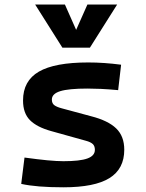

<svg xmlns="http://www.w3.org/2000/svg" viewBox="-20 -796 626 826"><path d="M252.9 9.8Q136.7 9.8 71.3 -4.9L85.4 -118.2Q142.6 -110.4 183.6 -106.4Q224.6 -102.5 252.9 -102.5Q324.2 -102.5 356.2 -114.3Q388.2 -126 388.2 -151.4Q388.2 -168 378.9 -176.5Q369.6 -185.1 349.6 -190.4L200.7 -231.9Q138.7 -249 108.9 -279.1Q79.1 -309.1 79.1 -363.8Q79.1 -448.2 147.2 -487.8Q215.3 -527.3 359.4 -527.3Q394 -527.3 428.7 -524.9Q463.4 -522.5 501 -517.6L488.3 -408.2Q445.8 -412.1 413.8 -413.6Q381.8 -415 356.4 -415Q275.4 -415 239.3 -403.8Q203.1 -392.6 203.1 -367.7Q203.1 -351.1 213.9 -343.3Q224.6 -335.4 247.1 -329.6L372.1 -295.9Q444.8 -277.3 479.7 -243.7Q514.6 -210 514.6 -151.9Q514.6 -69.3 450.9 -29.8Q387.2 9.8 252.9 9.8ZM248.5 -590.8 131.3 -776.4H259.3L307.6 -667.5L356 -776.4H483.9L366.7 -590.8Z"/></svg>

Font: CaskaydiaCove NF SemiBold
Style: Regular
Weight: 600
Designer: Aaron Bell
Foundry: Saja Typeworks
Version: Version 2111.001; VTT 6.35;Nerd Fonts 3.2.1